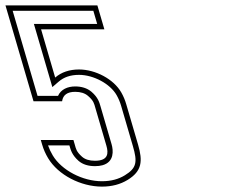

<svg xmlns="http://www.w3.org/2000/svg" viewBox="-205 -687 872 713"><path d="M173.3 6C210 6 241.9 -2.3 269.1 -19C322.2 -51.5 325.7 -88.4 307.7 -150L263.8 -300C259.4 -315.3 253.3 -329.8 245.5 -343.5C217.2 -393.5 148.9 -429 88.6 -429C52.8 -429 23.2 -419 -0.1 -399L-52.4 -578H182.6L156.6 -667H-184.7L-80.6 -311H25.6C28.8 -334.3 45 -346 74.2 -346C94.2 -346 110 -341 121.7 -331C143.2 -312.6 144.5 -302 148.9 -287L190.1 -146C198.3 -117.9 197.4 -90 147.7 -90C126.9 -90 110.9 -95 99.6 -105C78.2 -124.1 77.2 -134.5 72.7 -150L67.7 -167H-53.5L-48.5 -150C-43.5 -132.7 -36.1 -115.8 -26.3 -99.5C11.1 -37 95.5 6 173.3 6ZM173.3 -14C102 -14 23.9 -54.6 -9.1 -109.8C-16.4 -122 -22.3 -134.6 -26.6 -147H52.7L53.5 -144.4C57.6 -130.5 62.1 -111.6 86.3 -90C102.4 -75.8 123.9 -70 147.7 -70C158.2 -70 167.4 -71 175.7 -73.4C219.5 -85.6 216.3 -127.8 209.3 -151.6L168.1 -292.6C164.1 -306.4 159.1 -325.3 134.7 -346.2C118.5 -360 97.4 -366 74.2 -366C46.1 -366 21.2 -355.2 10.5 -331H-65.6L-158 -647H141.6L155.9 -598H-79.1L-10.6 -363.6L12.9 -383.8C32.2 -400.4 56.5 -409 88.6 -409C142.1 -409 204.2 -375.9 228.1 -333.6C235.1 -321.3 240.6 -308.3 244.7 -294.4L288.5 -144.4C305.6 -86 302.9 -63.1 258.7 -36.1C235 -21.5 206.9 -14 173.3 -14Z"/></svg>

Font: Din Kursivschrift
Style: BreitLeftGho
Weight: 400
Version: Version 1.089